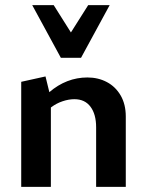

<svg xmlns="http://www.w3.org/2000/svg" viewBox="-20 -731 575 751"><path d="M356 0V-233Q356 -284 334 -313.5Q312 -343 271 -343Q249 -343 225 -335Q201 -327 181 -312Q161 -297 148 -275L112 -300Q140 -342 173 -370.5Q206 -399 243.5 -413.5Q281 -428 322 -428Q364 -428 398 -410Q432 -392 452 -357.5Q472 -323 472 -275V0ZM63 0V-411L158 -432L179 -346V0ZM218 -505 239 -575 325 -711H409L297 -505ZM218 -505 106 -711H190L277 -573L297 -505Z"/></svg>

Font: Ysabeau Office
Style: Bold
Weight: 700
Designer: Christian Thalmann (Catharsis Fonts)
Version: Version 2.001;gftools[0.9.30]; featfreeze: tnum,lnum,ss02